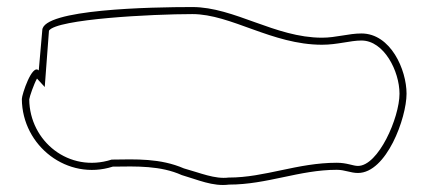

<svg xmlns="http://www.w3.org/2000/svg" viewBox="-20 -610 1217 545"><path d="M100 -524 90 -410C71 -430 42 -341 42 -329C43 -195 172 -96 300 -137C368 -138 436 -140 496 -113C541 -100 584 -80 630 -86C738 -86 830 -128 936 -128C959 -128 975 -119 996 -119C1077 -119 1134 -275 1134 -344C1134 -412 1089 -515 1006 -515C969 -515 934 -503 894 -503C761 -503 645 -590 526 -590C409 -590 101 -584 100 -524ZM119 -523C141 -556 412 -570 526 -570C636 -570 752 -483 894 -483C938 -483 974 -495 1006 -495C1070 -495 1114 -408 1114 -344C1114 -276 1054 -139 996 -139C982 -139 965 -148 936 -148C824 -148 732 -106 630 -106H629C590 -101 549 -119 502 -132C435 -161 366 -158 297 -157C176 -118 64 -209 63 -328C64 -336 76 -371 85 -387L107 -363Z"/></svg>

Font: CISF Camouflage Kit
Style: OuLn
Weight: 400
Designer: Robert Jablonski, Jasper
Foundry: Cannot Into Space Fonts
Version: Version 1.27